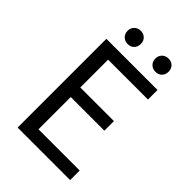

<svg xmlns="http://www.w3.org/2000/svg" viewBox="-239 -909 1004 1004"><g transform="rotate(45 263.5 -406.5)"><path d="M89.7 0V-656.3H468V-585.6H173.2V-380H421.9V-309.3H173.2V-70.7H478V0ZM187.4 -715.5Q166.6 -715.5 152.5 -729.1Q138.4 -742.8 138.4 -764.4Q138.4 -786 152.5 -799.7Q166.6 -813.3 187.4 -813.3Q209.1 -813.3 222.7 -799.7Q236.3 -786 236.3 -764.4Q236.3 -742.8 222.7 -729.1Q209.1 -715.5 187.4 -715.5ZM392.6 -715.5Q371.9 -715.5 357.8 -729.1Q343.7 -742.8 343.7 -764.4Q343.7 -786 357.8 -799.7Q371.9 -813.3 392.6 -813.3Q414.4 -813.3 428 -799.7Q441.6 -786 441.6 -764.4Q441.6 -742.8 428 -729.1Q414.4 -715.5 392.6 -715.5Z"/></g></svg>

Font: Source Sans Variable
Style: Regular
Weight: 200
Designer: Paul D. Hunt
Foundry: Adobe Systems Incorporated
Version: Version 3.006;hotconv 1.0.111;makeotfexe 2.5.65597